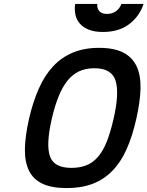

<svg xmlns="http://www.w3.org/2000/svg" viewBox="-20 -948 752 979"><path d="M344 -92Q389 -92 422.5 -106Q456 -120 481.5 -150.5Q507 -181 525.5 -228.5Q544 -276 559 -342Q589 -472 569.5 -536Q550 -600 461 -600Q416 -600 382.5 -584Q349 -568 323.5 -536Q298 -504 278.5 -455.5Q259 -407 244 -342Q214 -211 234.5 -151.5Q255 -92 344 -92ZM320 11Q244 11 197 -11Q150 -33 128 -77.5Q106 -122 107 -188Q108 -254 128 -342Q148 -429 178 -496.5Q208 -564 251 -610Q294 -656 352 -680Q410 -704 485 -704Q561 -704 607.5 -680.5Q654 -657 676 -611Q698 -565 696.5 -497.5Q695 -430 675 -342Q655 -253 625.5 -187Q596 -121 553 -77Q510 -33 453 -11Q396 11 320 11ZM476 -928Q474 -905 486.5 -891Q499 -877 525 -877Q552 -877 571.5 -891Q591 -905 599 -928H712Q692 -866 639.5 -825.5Q587 -785 504 -785Q463 -785 434.5 -796Q406 -807 388.5 -826Q371 -845 365 -871Q359 -897 363 -928Z"/></svg>

Font: Panefresco 750wt
Style: Italic
Weight: 750
Foundry: Campivisivi & Chank Co
Version: Version 1.000